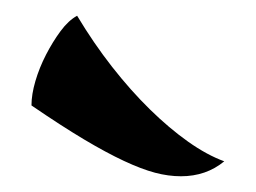

<svg xmlns="http://www.w3.org/2000/svg" viewBox="-20 -749 325 244"><path d="M78 -729Q99 -694 122.5 -664Q146 -634 170.5 -610Q195 -586 219 -569Q243 -552 265 -544Q242 -525 210 -525Q194 -525 177 -529.5Q160 -534 137.5 -544.5Q115 -555 86.5 -572Q58 -589 20 -615Q20 -629 25 -646Q30 -663 38.5 -679.5Q47 -696 57 -709.5Q67 -723 78 -729Z"/></svg>

Font: Kaushan Script
Style: Regular
Weight: 400
Designer: Pablo Impallari
Foundry: Pablo Impallari
Version: Version 1.002